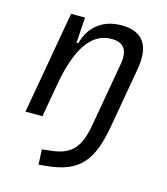

<svg xmlns="http://www.w3.org/2000/svg" viewBox="-113 -614 812 935"><g transform="rotate(15 293.0 -147.0)"><path d="M168.9 232.9 204.6 229.5C375 214.4 430.2 137.2 461.4 -39.6L514.2 -340.3C536.1 -463.9 492.7 -527.3 384.3 -527.3C292.5 -527.3 226.1 -477.1 202.6 -388.7H193.8L202.1 -517.6H131.8L40.5 0H126L160.2 -192.9C199.2 -384.8 269.5 -450.7 355 -450.7C417.5 -450.7 440.9 -414.6 428.7 -344.2L373 -26.9C353.5 86.4 318.8 140.1 211.9 151.4L165 156.7Z"/></g></svg>

Font: Cascadia Mono SemiLight
Style: Italic
Weight: 350
Italic angle: -10°
Monospace: yes
Designer: Aaron Bell
Foundry: Saja Typeworks
Version: Version 2404.023